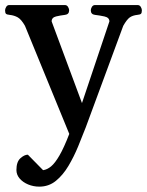

<svg xmlns="http://www.w3.org/2000/svg" viewBox="-30 -505 571 745"><path d="M122.6 219.2Q99.6 219.2 79.1 210.7Q58.6 202.1 46.1 187.5Q33.7 172.9 33.7 154.8Q33.7 123 49.1 109.1Q64.5 95.2 78.1 95.2L137.2 155.3Q152.8 153.3 168.2 140.6Q183.6 127.9 200.9 97.9Q218.3 67.9 238.8 14.6L66.9 -404.8Q52.7 -429.7 39.1 -437.5Q25.4 -445.3 7.3 -447.3Q-2.9 -448.2 -6.6 -451.4Q-10.3 -454.6 -10.3 -465.3Q-10.3 -470.7 -6.1 -478Q-2 -485.4 5.9 -485.4H221.7Q230 -485.4 234.1 -478Q238.3 -470.7 238.3 -465.3Q238.3 -449.2 222.2 -447.3Q204.6 -445.3 187.5 -441.2Q170.4 -437 170.4 -421.9L288.1 -105L394.5 -421.9Q394.5 -437 375.2 -441.2Q356 -445.3 338.4 -447.3Q322.3 -449.2 322.3 -465.3Q322.3 -470.7 326.4 -478Q330.6 -485.4 338.9 -485.4H503.9Q512.2 -485.4 516.4 -478Q520.5 -470.7 520.5 -465.3Q520.5 -454.6 516.8 -451.4Q513.2 -448.2 502.9 -447.3Q484.9 -445.3 473.6 -437.5Q462.4 -429.7 448.2 -404.8L302.7 -10.7Q289.6 23.4 273.2 63.2Q256.8 103 235.6 138.7Q214.4 174.3 186.8 196.8Q159.2 219.2 122.6 219.2Z"/></svg>

Font: Gelasio Medium
Style: Regular
Weight: 500
Designer: Eben Sorkin
Foundry: Eben Sorkin
Version: Version 1.008